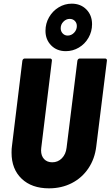

<svg xmlns="http://www.w3.org/2000/svg" viewBox="-20 -1019 603 1047"><path d="M43 -186Q43 -209 45 -221L102 -688Q103 -693 106.5 -696.5Q110 -700 115 -700H253Q258 -700 261 -696.5Q264 -693 263 -688L205 -213Q204 -208 204 -199Q204 -169 220.5 -151.5Q237 -134 265 -134Q296 -134 317.5 -156Q339 -178 343 -213L402 -688Q403 -693 406.5 -696.5Q410 -700 415 -700H553Q558 -700 561 -696.5Q564 -693 563 -688L505 -221Q497 -153 462 -101Q427 -49 371.5 -20.5Q316 8 247 8Q153 8 98 -44.5Q43 -97 43 -186ZM228 -851Q228 -891 247.5 -925Q267 -959 300 -979Q333 -999 371 -999Q420 -999 451 -967.5Q482 -936 482 -887Q482 -847 462.5 -813Q443 -779 410 -759.5Q377 -740 339 -740Q290 -740 259 -771.5Q228 -803 228 -851ZM399 -877Q399 -894 388 -905Q377 -916 360 -916Q341 -916 326 -901Q311 -886 311 -865Q311 -848 322 -836.5Q333 -825 349 -825Q369 -825 384 -840.5Q399 -856 399 -877Z"/></svg>

Font: Barlow Semi Condensed ExtraBold
Style: Italic
Weight: 800
Width: 4
Italic angle: -7°
Designer: Jeremy Tribby
Foundry: Tribby Type
Version: Version 1.408